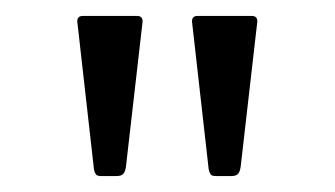

<svg xmlns="http://www.w3.org/2000/svg" viewBox="-20 -762 420 241"><path d="M282 -552 303 -735C303 -739.7 300.7 -742 296 -742H228C223.3 -742 221 -739.7 221 -735L242 -549C242.7 -546.3 243.5 -544.3 244.5 -543C245.5 -541.7 247.7 -541 251 -541H270C274 -541 276.8 -541.8 278.5 -543.5C280.2 -545.2 281.3 -548 282 -552ZM138 -552 159 -735C159 -739.7 156.7 -742 152 -742H84C79.3 -742 77 -739.7 77 -735L98 -549C98.7 -546.3 99.5 -544.3 100.5 -543C101.5 -541.7 103.7 -541 107 -541H126C130 -541 132.8 -541.8 134.5 -543.5C136.2 -545.2 137.3 -548 138 -552Z"/></svg>

Font: Libre Franklin ExtraLight
Style: Regular
Weight: 275
Designer: Pablo Impallari, Rodrigo Fuenzalida
Foundry: Impallari Type
Version: Version 1.002; ttfautohint (v1.5)